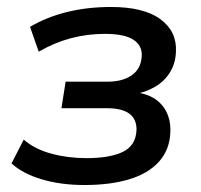

<svg xmlns="http://www.w3.org/2000/svg" viewBox="-20 -521 575 550"><path d="M222 9Q154 9 99 -7.5Q44 -24 13 -53L48 -121Q79 -94 126.5 -81Q174 -68 227 -68Q295 -68 332 -86Q369 -104 371 -148Q372 -179 351 -195Q330 -211 286 -211H156L168 -287H288Q331 -287 357.5 -305.5Q384 -324 386 -360Q388 -390 362.5 -407Q337 -424 280 -424Q230 -424 183 -411.5Q136 -399 91 -373L66 -444Q113 -472 171.5 -486.5Q230 -501 298 -501Q392 -501 439.5 -466Q487 -431 484 -373Q483 -340 467 -314Q451 -288 423.5 -272Q396 -256 360 -250L364 -257Q416 -252 443 -221Q470 -190 468 -142Q466 -92 435.5 -58Q405 -24 350.5 -7.5Q296 9 222 9Z"/></svg>

Font: Nunito Sans 10pt SemiBold
Style: Italic
Weight: 600
Italic angle: -9°
Designer: Vernon Adams
Foundry: Vernon Adams
Version: Version 3.101;gftools[0.9.27]